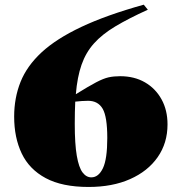

<svg xmlns="http://www.w3.org/2000/svg" viewBox="-20 -764 740 800"><path d="M579 -744.5 596 -723.5Q515.5 -687 460.5 -654Q405.5 -621 371.5 -583Q337.5 -545 319.8 -494.2Q302 -443.5 296 -371.5Q350 -405 380.5 -421Q411 -437 432.5 -441.8Q454 -446.5 480.5 -446.5Q539.5 -446.5 583.8 -421Q628 -395.5 653 -350.2Q678 -305 678 -245.5Q678 -168 637 -109.2Q596 -50.5 522.2 -17.8Q448.5 15 349 15Q239 15 170.5 -21.8Q102 -58.5 70.5 -124.5Q39 -190.5 39 -278Q39 -356 65.5 -422.5Q92 -489 153.2 -545.8Q214.5 -602.5 318.8 -651.8Q423 -701 579 -744.5ZM291.5 -248.5Q291.5 -163.5 300 -114.8Q308.5 -66 324 -45.5Q339.5 -25 360.5 -25Q390.5 -25 408.8 -63Q427 -101 427 -189Q427 -277.5 407.8 -310.8Q388.5 -344 347 -344Q334 -344 320.5 -343Q307 -342 293.5 -340.5Q292.5 -319.5 292 -296.5Q291.5 -273.5 291.5 -248.5Z"/></svg>

Font: Newsreader Display ExtraBold
Style: Regular
Weight: 800
Designer: Hugues Gentile
Foundry: Production Type
Version: Version 1.001